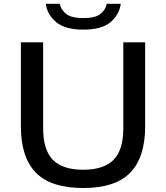

<svg xmlns="http://www.w3.org/2000/svg" viewBox="-20 -958 854 988"><path d="M408.5 9.5Q241.5 9.5 164.5 -69.5Q87.5 -148.5 87.5 -308V-740H202V-297.5Q202 -186 252.5 -135.2Q303 -84.5 408.5 -84.5Q513.5 -84.5 564 -135.2Q614.5 -186 614.5 -297.5V-740H727V-308Q727 -148.5 650.2 -69.5Q573.5 9.5 408.5 9.5ZM409 -805.5Q315 -805.5 269 -844.2Q223 -883 215.5 -938.5H287.5Q294.5 -906 321.8 -885.5Q349 -865 409 -865Q469.5 -865 496 -885.5Q522.5 -906 529.5 -938.5H601.5Q594 -882.5 548.8 -844Q503.5 -805.5 409 -805.5Z"/></svg>

Font: Encode Sans Exp Md
Style: Regular
Weight: 500
Width: 7
Designer: Multiple Designers
Foundry: Impallari Type
Version: Version 3.002; ttfautohint (v1.8.3) -l 8 -r 50 -G 200 -x 14 